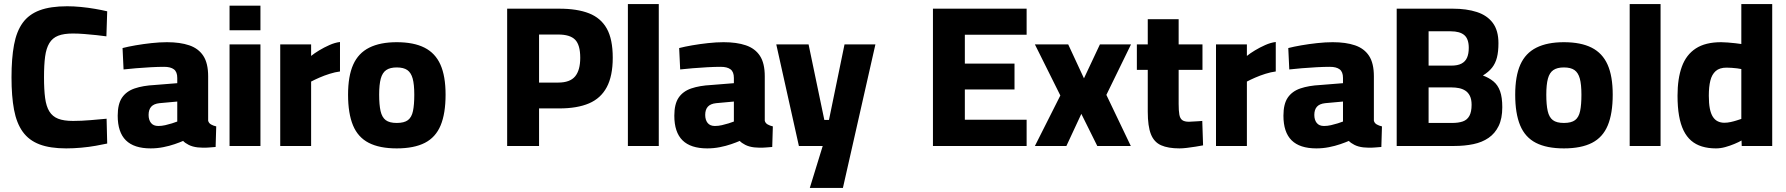

<svg xmlns="http://www.w3.org/2000/svg" viewBox="-20 -723 8848 951"><path d="M308 12Q228 12 175.5 -8Q123 -28 92.5 -70.5Q62 -113 49.5 -179.5Q37 -246 37 -340Q37 -434 49.5 -501Q62 -568 92.5 -610Q123 -652 176.5 -672Q230 -692 313 -692Q345 -692 381 -688.5Q417 -685 451.5 -679Q486 -673 511 -667L507 -543Q487 -546 458 -549Q429 -552 398.5 -554.5Q368 -557 341 -557Q296 -557 268 -546Q240 -535 224.5 -509.5Q209 -484 203.5 -443Q198 -402 198 -340Q198 -279 203.5 -237.5Q209 -196 224.5 -171Q240 -146 268 -135Q296 -124 342 -124Q382 -124 429.5 -128Q477 -132 508 -135L511 -12Q488 -7 454.5 -1Q421 5 382.5 8.5Q344 12 308 12Z M726 12Q644 12 603.5 -28Q563 -68 563 -150Q563 -208 584.5 -239.5Q606 -271 647 -285Q688 -299 746 -302L858 -311V-337Q858 -367 841.5 -379.5Q825 -392 793 -392Q764 -392 727 -390Q690 -388 654 -385Q618 -382 592 -379L587 -485Q614 -492 651.5 -498.5Q689 -505 730 -509.5Q771 -514 807 -514Q872 -514 917.5 -498.5Q963 -483 987 -446.5Q1011 -410 1011 -345V-125Q1014 -113 1025.5 -106.5Q1037 -100 1051 -97L1048 5Q1033 6 1016 7.5Q999 9 984 8.5Q969 8 959 7Q933 4 914.5 -5.5Q896 -15 887 -25Q871 -18 845 -9Q819 0 788.5 6Q758 12 726 12ZM764 -99Q781 -99 798.5 -103Q816 -107 832 -112Q848 -117 858 -121V-220L770 -212Q742 -209 729 -194.5Q716 -180 716 -154Q716 -129 728 -114Q740 -99 764 -99Z M1117 0V-503H1270V0ZM1117 -573V-695H1270V-573Z M1368 0V-503H1521V-446Q1537 -459 1561 -473.5Q1585 -488 1612 -500Q1639 -512 1664 -515V-369Q1640 -366 1613 -357.5Q1586 -349 1562 -338.5Q1538 -328 1521 -319V0Z M1945 12Q1860 12 1806.5 -15.5Q1753 -43 1728.5 -102Q1704 -161 1704 -254Q1704 -346 1729.5 -403Q1755 -460 1809 -487Q1863 -514 1945 -514Q2029 -514 2082.5 -487Q2136 -460 2161.5 -403Q2187 -346 2187 -254Q2187 -161 2162.5 -102Q2138 -43 2084.5 -15.5Q2031 12 1945 12ZM1945 -114Q1982 -114 2000.5 -128Q2019 -142 2025.5 -173Q2032 -204 2032 -254Q2032 -305 2024 -334Q2016 -363 1997.5 -376Q1979 -389 1945 -389Q1912 -389 1893 -376Q1874 -363 1866 -333.5Q1858 -304 1858 -254Q1858 -204 1865 -173Q1872 -142 1890.5 -128Q1909 -114 1945 -114Z M2492 0V-680H2750Q2839 -680 2897.5 -657Q2956 -634 2985.5 -581.5Q3015 -529 3015 -437Q3015 -347 2985.5 -291.5Q2956 -236 2897.5 -211Q2839 -186 2750 -186H2650V0ZM2650 -314H2745Q2803 -314 2828.5 -344.5Q2854 -375 2854 -437Q2854 -500 2829 -526Q2804 -552 2745 -552H2650Z M3090 0V-703H3243V0Z M3483 12Q3401 12 3360.5 -28Q3320 -68 3320 -150Q3320 -208 3341.5 -239.5Q3363 -271 3404 -285Q3445 -299 3503 -302L3615 -311V-337Q3615 -367 3598.5 -379.5Q3582 -392 3550 -392Q3521 -392 3484 -390Q3447 -388 3411 -385Q3375 -382 3349 -379L3344 -485Q3371 -492 3408.5 -498.5Q3446 -505 3487 -509.5Q3528 -514 3564 -514Q3629 -514 3674.5 -498.5Q3720 -483 3744 -446.5Q3768 -410 3768 -345V-125Q3771 -113 3782.5 -106.5Q3794 -100 3808 -97L3805 5Q3790 6 3773 7.5Q3756 9 3741 8.5Q3726 8 3716 7Q3690 4 3671.5 -5.5Q3653 -15 3644 -25Q3628 -18 3602 -9Q3576 0 3545.5 6Q3515 12 3483 12ZM3521 -99Q3538 -99 3555.5 -103Q3573 -107 3589 -112Q3605 -117 3615 -121V-220L3527 -212Q3499 -209 3486 -194.5Q3473 -180 3473 -154Q3473 -129 3485 -114Q3497 -99 3521 -99Z M3991 208 4055 0H3937L3825 -503H3985L4063 -129H4086L4163 -503H4316L4155 208Z M4601 0V-680H5065V-551H4759V-408H5005V-280H4759V-130H5065V0Z M5106 0 5232 -250 5106 -503H5271L5349 -335L5428 -503H5582L5460 -253L5581 0H5415L5336 -159L5262 0Z M5822 12Q5766 12 5731 -3.5Q5696 -19 5680.5 -58.5Q5665 -98 5665 -170V-377H5611V-503H5665V-628H5818V-503H5936V-377H5818V-208Q5818 -174 5821.5 -155Q5825 -136 5836 -128Q5847 -120 5869 -120Q5875 -120 5888 -121Q5901 -122 5914.5 -122.5Q5928 -123 5935 -124L5939 -3Q5923 0 5901.5 3.5Q5880 7 5858.5 9.5Q5837 12 5822 12Z M6003 0V-503H6156V-446Q6172 -459 6196 -473.5Q6220 -488 6247 -500Q6274 -512 6299 -515V-369Q6275 -366 6248 -357.5Q6221 -349 6197 -338.5Q6173 -328 6156 -319V0Z M6500 12Q6418 12 6377.5 -28Q6337 -68 6337 -150Q6337 -208 6358.5 -239.5Q6380 -271 6421 -285Q6462 -299 6520 -302L6632 -311V-337Q6632 -367 6615.5 -379.5Q6599 -392 6567 -392Q6538 -392 6501 -390Q6464 -388 6428 -385Q6392 -382 6366 -379L6361 -485Q6388 -492 6425.5 -498.5Q6463 -505 6504 -509.5Q6545 -514 6581 -514Q6646 -514 6691.5 -498.5Q6737 -483 6761 -446.5Q6785 -410 6785 -345V-125Q6788 -113 6799.5 -106.5Q6811 -100 6825 -97L6822 5Q6807 6 6790 7.5Q6773 9 6758 8.5Q6743 8 6733 7Q6707 4 6688.5 -5.5Q6670 -15 6661 -25Q6645 -18 6619 -9Q6593 0 6562.5 6Q6532 12 6500 12ZM6538 -99Q6555 -99 6572.5 -103Q6590 -107 6606 -112Q6622 -117 6632 -121V-220L6544 -212Q6516 -209 6503 -194.5Q6490 -180 6490 -154Q6490 -129 6502 -114Q6514 -99 6538 -99Z M6898 0V-680H7176Q7244 -680 7295 -663.5Q7346 -647 7374 -609.5Q7402 -572 7402 -509Q7402 -467 7394.5 -438Q7387 -409 7370.5 -388Q7354 -367 7325 -349Q7355 -338 7377 -320Q7399 -302 7410 -271.5Q7421 -241 7421 -192Q7421 -136 7403 -99Q7385 -62 7353 -40Q7321 -18 7277.5 -9Q7234 0 7184 0ZM7056 -114H7172Q7204 -114 7225.5 -121.5Q7247 -129 7258 -149Q7269 -169 7269 -204Q7269 -231 7260.5 -248Q7252 -265 7238 -274Q7224 -283 7206.5 -286.5Q7189 -290 7170 -290H7056ZM7056 -398H7169Q7200 -398 7219 -408Q7238 -418 7246.5 -437.5Q7255 -457 7255 -486Q7255 -530 7233 -549Q7211 -568 7165 -568H7056Z M7726 12Q7641 12 7587.5 -15.5Q7534 -43 7509.5 -102Q7485 -161 7485 -254Q7485 -346 7510.5 -403Q7536 -460 7590 -487Q7644 -514 7726 -514Q7810 -514 7863.5 -487Q7917 -460 7942.5 -403Q7968 -346 7968 -254Q7968 -161 7943.5 -102Q7919 -43 7865.5 -15.5Q7812 12 7726 12ZM7726 -114Q7763 -114 7781.5 -128Q7800 -142 7806.5 -173Q7813 -204 7813 -254Q7813 -305 7805 -334Q7797 -363 7778.5 -376Q7760 -389 7726 -389Q7693 -389 7674 -376Q7655 -363 7647 -333.5Q7639 -304 7639 -254Q7639 -204 7646 -173Q7653 -142 7671.5 -128Q7690 -114 7726 -114Z M8052 0V-703H8205V0Z M8479 12Q8441 12 8410 2.5Q8379 -7 8356.5 -26.5Q8334 -46 8319 -76.5Q8304 -107 8296.5 -150Q8289 -193 8289 -249Q8289 -334 8310.5 -393Q8332 -452 8379.5 -483Q8427 -514 8505 -514Q8519 -514 8537.5 -512.5Q8556 -511 8574.5 -509Q8593 -507 8605 -505V-703H8758V0H8607L8606 -27Q8592 -19 8570.5 -10Q8549 -1 8525.5 5.5Q8502 12 8479 12ZM8521 -115Q8536 -115 8552 -118.5Q8568 -122 8582 -126.5Q8596 -131 8605 -134V-381Q8597 -383 8584 -384.5Q8571 -386 8557 -387Q8543 -388 8532 -388Q8497 -388 8478 -371Q8459 -354 8451.5 -323.5Q8444 -293 8444 -249Q8444 -211 8449 -185.5Q8454 -160 8464 -144.5Q8474 -129 8488.5 -122Q8503 -115 8521 -115Z"/></svg>

Font: Cairo Play ExtraBold
Style: Regular
Weight: 800
Version: Version 3.119